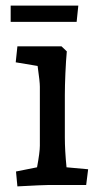

<svg xmlns="http://www.w3.org/2000/svg" viewBox="-20 -659 356 684"><path d="M37 -48 112 -63Q122 -117 122 -140V-350Q122 -368 114 -424L36 -437L42 -494H199L218 -476Q215 -444 213 -398.5Q211 -353 211 -320V-170Q211 -123 217 -63L294 -56L287 0H154Q135 0 42 5ZM18 -639H259L253 -581H18Z"/></svg>

Font: Andada Pro Medium
Style: Regular
Weight: 500
Designer: Carolina Giovagnoli
Foundry: Huerta Tipografica
Version: Version 3.005; ttfautohint (v1.8.4)